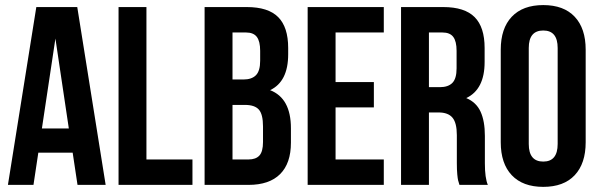

<svg xmlns="http://www.w3.org/2000/svg" viewBox="-20 -728 2357 756"><path d="M11.2 0 123 -700.2H284.2L396 0H285.2L266.1 -127H130.9L111.8 0ZM145 -222.2H251L198.2 -576.2Z M446.8 0V-700.2H556.6V-100.1H737.8V0Z M785.6 0V-700.2H951.7Q1036.1 -700.2 1075.4 -660.6Q1114.7 -621.1 1114.7 -539.1V-514.2Q1114.7 -406.7 1043.5 -373Q1125.5 -341.3 1125.5 -223.1V-166Q1125.5 -85 1083 -42.5Q1040.5 0 958.5 0ZM895.5 -100.1H958.5Q987.3 -100.1 1001.5 -115.7Q1015.6 -131.3 1015.6 -168.9V-230Q1015.6 -277.8 999.3 -296.4Q982.9 -314.9 944.8 -314.9H895.5ZM895.5 -415H938.5Q971.2 -415 987.8 -431.9Q1004.4 -448.7 1004.4 -488.8V-527.8Q1004.4 -565.4 991.2 -582.8Q978 -600.1 948.7 -600.1H895.5Z M1191.4 0V-700.2H1491.2V-600.1H1301.3V-404.8H1452.1V-305.2H1301.3V-100.1H1491.2V0Z M1559.1 0V-700.2H1725.1Q1809.6 -700.2 1848.9 -660.6Q1888.2 -621.1 1888.2 -539.1V-483.9Q1888.2 -376 1815.9 -341.8Q1855.5 -325.2 1872.3 -288.1Q1889.2 -251 1889.2 -192.9V-85Q1889.2 -26.9 1900.9 0H1789.1Q1785.2 -12.2 1783.7 -18.3Q1782.2 -24.4 1780.5 -41.7Q1778.8 -59.1 1778.8 -85.9V-195.8Q1778.8 -244.1 1761.7 -264.6Q1744.6 -285.2 1707 -285.2H1668.9V0ZM1668.9 -384.8H1711.9Q1744.6 -384.8 1761.2 -401.6Q1777.8 -418.5 1777.8 -459V-527.8Q1777.8 -565.4 1764.6 -582.8Q1751.5 -600.1 1722.2 -600.1H1668.9Z M1951.7 -168V-532.2Q1951.7 -616.2 1995.1 -662.1Q2038.6 -708 2119.1 -708Q2199.7 -708 2242.9 -662.1Q2286.1 -616.2 2286.1 -532.2V-168Q2286.1 -84 2242.9 -38.1Q2199.7 7.8 2119.1 7.8Q2038.6 7.8 1995.1 -38.1Q1951.7 -84 1951.7 -168ZM2062 -161.1Q2062 -91.8 2119.1 -91.8Q2175.8 -91.8 2175.8 -161.1V-539.1Q2175.8 -607.9 2119.1 -607.9Q2062 -607.9 2062 -539.1Z"/></svg>

Font: Bebas Neue Bold
Style: Regular
Weight: 700
Designer: Ryoichi Tsunekawa
Foundry: Ryoichi Tsunekawa
Version: Version 1.300